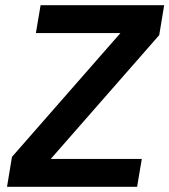

<svg xmlns="http://www.w3.org/2000/svg" viewBox="-20 -718 651 738"><path d="M507 0H7L26 -115L443 -591H118L136 -698H611L592 -583L175 -107H525Z"/></svg>

Font: IBM Plex Mono SemiBold
Style: Italic
Weight: 600
Italic angle: -9°
Monospace: yes
Designer: Mike Abbink, Paul van der Laan, Pieter van Rosmalen
Foundry: Bold Monday
Version: Version 2.3